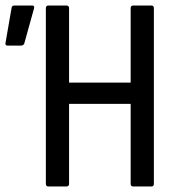

<svg xmlns="http://www.w3.org/2000/svg" viewBox="-20 -675 639 695"><path d="M155 0Q146 0 146 -10V-645Q146 -655 155 -655H221Q230 -655 230 -645V-376H453V-645Q453 -655 462 -655H528Q537 -655 537 -645V-10Q537 0 528 0H462Q453 0 453 -10V-299H230V-10Q230 0 221 0ZM7 -510Q-2 -510 0 -520L22 -647Q23 -655 32 -655H97Q106 -655 103 -644L68 -518Q65 -510 56 -510Z"/></svg>

Font: Sofia Sans Condensed Medium
Style: Regular
Weight: 500
Designer: Botio Nikoltchev, Ani Petrova
Foundry: lettersoup
Version: Version 4.101; ttfautohint (v1.8.4.7-5d5b)